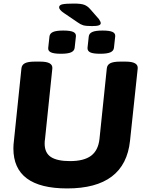

<svg xmlns="http://www.w3.org/2000/svg" viewBox="-20 -1047 806 1075"><path d="M356 8Q55 8 55 -216Q55 -237 58 -259L100 -664Q102 -684 119.5 -693Q137 -702 174 -702H206Q277 -702 273 -663L232 -268Q230 -258 230 -243Q230 -191 265 -168Q300 -145 372 -145Q450 -145 490 -175Q530 -205 537 -269L578 -664Q580 -684 597.5 -693Q615 -702 653 -702H684Q755 -702 751 -663L708 -259Q680 8 356 8ZM541 -746Q501 -746 485 -754Q469 -762 470 -779L477 -843Q479 -860 497 -868Q515 -876 554 -876Q594 -876 610.5 -868Q627 -860 625 -843L618 -779Q616 -762 598 -754Q580 -746 541 -746ZM321 -746Q282 -746 265 -754Q248 -762 250 -779L257 -843Q259 -860 277 -868Q295 -876 334 -876Q374 -876 390.5 -868Q407 -860 405 -843L398 -779Q396 -762 378 -754Q360 -746 321 -746ZM495 -901Q461 -901 446 -905.5Q431 -910 416 -921L338 -974Q311 -992 311 -1006Q311 -1019 330 -1023Q349 -1027 394 -1027Q434 -1027 452 -1020Q470 -1013 484 -997L534 -940Q540 -931 542 -926Q544 -921 544 -917Q544 -909 533 -905Q522 -901 495 -901Z"/></svg>

Font: Asap Semi Expanded Semi Expanded ExtraBold
Style: Italic
Weight: 800
Width: 6
Italic angle: -6°
Designer: Pablo Cosgaya
Foundry: Omnibus-Type
Version: Version 3.001; ttfautohint (v1.8.4.7-5d5b)